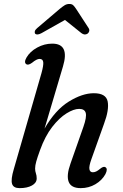

<svg xmlns="http://www.w3.org/2000/svg" viewBox="-20 -938 620 968"><path d="M511.5 -60Q494.5 -29 461 -9.2Q427.5 10.5 387 10.5Q338.5 10.5 326.2 -21.5Q314 -53.5 335.5 -113.5L400.5 -298.5Q418 -348.5 412.2 -368.8Q406.5 -389 379 -389Q352 -389 315.5 -366.5Q279 -344 243.2 -298Q207.5 -252 182 -181.5Q168.5 -144.5 162.8 -123.8Q157 -103 157 -88.5Q157 -75 161 -64Q165 -53 165 -38.5Q165 -16 141 -2.8Q117 10.5 79 10.5Q47.5 10.5 40.8 -11.2Q34 -33 49.5 -85L189 -569Q200 -608.5 198 -624.8Q196 -641 179.5 -641Q165 -641 141.5 -621.5Q123.5 -608.5 114 -613.5Q98.5 -622 114 -648.5Q131.5 -678.5 167.5 -698.2Q203.5 -718 243.5 -718Q332 -718 297.5 -603L204.5 -289.5Q258.5 -383.5 326.8 -425.8Q395 -468 453 -468Q514.5 -468 522.8 -426.5Q531 -385 504.5 -314L441 -136Q428 -100 430.8 -84.8Q433.5 -69.5 448 -69.5Q456.5 -69.5 465 -73.5Q473.5 -77.5 485.5 -87.5Q502 -101 511.5 -95Q525 -87 511.5 -60ZM189.5 -771Q167 -759 157.5 -768Q154 -772 155.5 -779.8Q157 -787.5 167 -796L281.5 -893.5Q295.5 -905 306 -911.5Q316.5 -918 329.5 -918Q342.5 -918 349.2 -911.5Q356 -905 363.5 -893.5L427 -796Q432 -787.5 429.5 -779.8Q427 -772 421 -768Q406.5 -759 390.5 -771L307.5 -837.5Z"/></svg>

Font: Fraunces 9pt Soft
Style: Italic
Weight: 400
Italic angle: -16°
Version: Version 1.000;[0bf87f6ff]